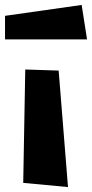

<svg xmlns="http://www.w3.org/2000/svg" viewBox="-62 -758 374 783"><path d="M-41.5 -693.4 271 -737.8 293 -597.2H-41.5ZM41 -474.6 177.2 -470.2 215.3 4.9 32.7 -12.2Z"/></svg>

Font: Some Time Later
Style: Regular
Weight: 400
Version: Version 003.300